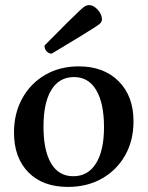

<svg xmlns="http://www.w3.org/2000/svg" viewBox="-20 -723 581 755"><path d="M247 12Q148 12 91.5 -45.5Q35 -103 35 -202Q35 -277 67.5 -336Q100 -395 157.5 -428.5Q215 -462 290 -462Q388 -462 446.5 -403.5Q505 -345 505 -246Q505 -170 472 -112Q439 -54 381 -21Q323 12 247 12ZM268 -30Q326 -30 357.5 -80.5Q389 -131 389 -223Q389 -317 358.5 -368.5Q328 -420 271 -420Q213 -420 182 -369.5Q151 -319 151 -225Q151 -131 181 -80.5Q211 -30 268 -30ZM183 -512Q173 -512 164 -520.5Q155 -529 155 -544Q212 -602 244.5 -634Q277 -666 293 -681Q309 -696 316 -699.5Q323 -703 330 -703Q348 -703 364.5 -684.5Q381 -666 381 -646Q381 -640 376.5 -634Q372 -628 353.5 -616Q335 -604 295 -579.5Q255 -555 183 -512Z"/></svg>

Font: Petrona SemiBold
Style: Regular
Weight: 600
Designer: Ringo R. Seeber
Foundry: Ringo R. Seeber
Version: Version 2.001; ttfautohint (v1.8.3)